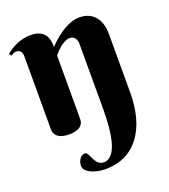

<svg xmlns="http://www.w3.org/2000/svg" viewBox="-134 -605 819 928"><g transform="rotate(-20 275.0 -140.5)"><path d="M338 -55C338 63 324 192 253 192C204 192 205 120 181 120C157 120 143 148 143 171C143 203 195 226 250 226C409 226 488 97 488 -80V-387C488 -445 459 -507 380 -507C299 -507 217 -414 217 -414C217 -443 215 -507 130 -507C75 -507 31 -482 1 -457L11 -445C20 -452 27 -456 38 -456C59 -456 67 -440 67 -421V-44C67 -30 73 8 142 8C211 8 217 -27 217 -44V-370C227 -383 266 -429 304 -429C327 -429 338 -407 338 -389Z"/></g></svg>

Font: Berkshire Swash
Style: Regular
Weight: 700
Designer: Astigmatic (AOETI)
Foundry: Astigmatic (AOETI)
Version: Version 1.000